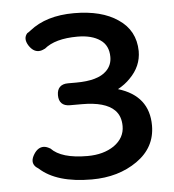

<svg xmlns="http://www.w3.org/2000/svg" viewBox="-46 -575 602 665"><g transform="rotate(-5 255.0 -242.5)"><path d="M364.3 -256.8Q470.7 -224.6 470.7 -121.1Q470.7 -44.9 405.3 1Q339.8 46.9 247.1 46.9Q125 46.9 66.4 -6.8Q47.9 -17.6 47.9 -34.2Q47.9 -44.9 56.6 -58.6Q70.3 -80.1 89.8 -80.1Q99.6 -80.1 111.3 -73.2Q112.3 -73.2 113.3 -72.3Q148.4 -35.2 239.3 -35.2Q294.9 -35.2 332 -60.5Q369.1 -86.9 369.1 -127.9Q369.1 -163.1 348.6 -183.6Q316.4 -215.8 235.4 -215.8H193.4Q174.8 -215.8 165 -225.6Q155.3 -235.4 155.3 -253.9Q155.3 -272.5 165 -282.2Q174.8 -292 193.4 -292H221.7Q297.9 -292 328.1 -322.3Q347.7 -341.8 347.7 -370.1Q347.7 -410.2 319.3 -429.7Q290 -450.2 240.2 -450.2Q162.1 -450.2 124 -418Q124 -418 123 -418Q112.3 -412.1 102.5 -412.1Q83 -412.1 68.4 -434.6Q60.5 -447.3 60.5 -458Q60.5 -468.8 68.4 -477.5Q74.2 -480.5 80.1 -485.4Q138.7 -532.2 234.9 -532.2Q331.1 -532.2 387.7 -493.2Q446.3 -454.1 447.3 -381.8Q447.3 -329.1 407.2 -289.1Q389.6 -270.5 364.3 -256.8Z"/></g></svg>

Font: TaiwanPearl
Style: Regular
Weight: 400
Version: Version 2.102